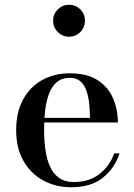

<svg xmlns="http://www.w3.org/2000/svg" viewBox="-20 -778 566 808"><path d="M279.5 10Q214.5 10 162 -18.5Q109.5 -47 78.8 -100.8Q48 -154.5 48 -230Q48 -305.5 77 -359Q106 -412.5 157.2 -441Q208.5 -469.5 274 -469.5Q346.5 -469.5 391 -440.5Q435.5 -411.5 455.8 -364.2Q476 -317 476 -262.5H115.5V-282H358.5Q358.5 -308.5 355.8 -337.8Q353 -367 345 -392.5Q337 -418 320 -434.2Q303 -450.5 274 -450.5Q241 -450.5 219.8 -433Q198.5 -415.5 186.8 -384.8Q175 -354 170.2 -315Q165.5 -276 165.5 -233Q165.5 -188.5 171 -148.5Q176.5 -108.5 190 -78Q203.5 -47.5 228 -29.8Q252.5 -12 290 -12Q356 -12 399 -46Q442 -80 460.5 -132.5H483Q463.5 -71 413.5 -30.5Q363.5 10 279.5 10ZM270.5 -623.5Q243 -623.5 223.2 -643.2Q203.5 -663 203.5 -691Q203.5 -719 223.2 -738.5Q243 -758 270.5 -758Q298.5 -758 318 -738.5Q337.5 -719 337.5 -691Q337.5 -663 318 -643.2Q298.5 -623.5 270.5 -623.5Z"/></svg>

Font: Bodoni Moda Medium
Style: Regular
Weight: 500
Designer: Owen Earl
Foundry: indestructible type
Version: Version 2.005